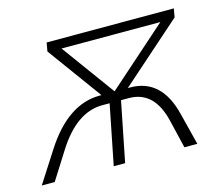

<svg xmlns="http://www.w3.org/2000/svg" viewBox="-109 -627 850 732"><g transform="rotate(-15 315.5 -261.0)"><path d="M-29 0 50 -123Q147 -274 273 -274H280L124 -488L130 -522H632L626 -488L384 -274H393Q518 -274 554 -123L585 0H534L508 -109Q479 -236 378 -236H347L300 0H255L302 -236H273Q171 -236 91 -109L22 0ZM332 -275 569 -485H179Z"/></g></svg>

Font: Montserrat Light
Style: Italic
Weight: 300
Italic angle: -11.3°
Designer: Julieta Ulanovsky
Foundry: Julieta Ulanovsky
Version: Version 9.000; ttfautohint (v1.8.4.7-5d5b)